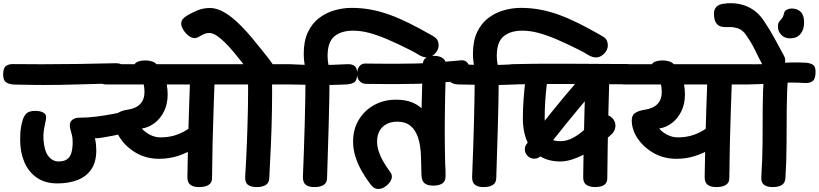

<svg xmlns="http://www.w3.org/2000/svg" viewBox="-92 -1173 5206 1221"><path d="M273.1 -6.6Q194.4 -6.6 141.6 -43.6Q88.8 -80.6 62.4 -143.5Q36.1 -206.4 36.1 -283.9Q36.1 -306.7 37.3 -326.9Q38.6 -347.1 42.2 -367.3Q45.8 -387.6 52 -409.3Q60.1 -436 76.8 -452Q93.6 -468 134 -468Q160.9 -468 181.4 -458.2Q202 -448.3 201.3 -427.3Q200.7 -411.9 195.6 -389.7Q190.4 -367.6 186.6 -341.3Q182.7 -315.1 184.4 -286.4Q189.6 -213 216 -179.7Q242.4 -146.3 280 -146.3Q314.3 -146.3 333.8 -159.6Q353.3 -172.8 361.7 -200.4Q370.1 -228 370.1 -268.9Q370.1 -294.8 365.6 -313.6Q361 -332.3 356.4 -347.6Q351.9 -362.9 351.9 -375.7Q351.9 -399.2 369.1 -411.9Q386.3 -424.6 412.7 -424.6Q465.4 -424.6 521.2 -431.6Q576.9 -438.7 625.6 -448.1Q674.2 -457.6 707.1 -464.6Q739.9 -471.7 746.3 -471.7Q771.2 -471.7 780.4 -454.2Q789.7 -436.7 793 -406.2Q796.6 -351.7 743.6 -337.2Q727.8 -333.2 697.2 -325.7Q666.7 -318.1 630.8 -310.9Q594.9 -303.8 562.7 -298.6Q530.6 -293.4 511.6 -293.4Q516.4 -274.6 518.4 -255.1Q520.3 -235.6 520.3 -217.2Q520.3 -141.6 487.9 -95.1Q455.4 -48.7 399.4 -27.6Q343.4 -6.6 273.1 -6.6ZM-3.4 -635.3Q-36.2 -637.1 -54.1 -650.3Q-72 -663.4 -72 -699.2Q-72 -740.9 -53.7 -753.7Q-35.4 -766.4 -7.8 -765.4Q24.7 -765.4 56.4 -765.1Q88.1 -764.7 118.8 -764.6Q149.6 -764.4 180.9 -764.4Q293.8 -764.4 411.9 -766.3Q530 -768.2 642.4 -771Q674.2 -771 690.3 -758.3Q706.4 -745.7 706.4 -709.1Q706.4 -667.2 689.9 -655.3Q673.4 -643.4 637.1 -642.7Q523.9 -639.9 408.8 -636.2Q293.8 -632.6 181.9 -632.6Q151.3 -632.6 121 -633.1Q90.7 -633.6 59.8 -634.1Q29 -634.6 -3.4 -635.3ZM920.4 -163.1Q833.2 -163.1 765.9 -205.2Q698.6 -247.2 662.7 -309.6Q635.9 -357.9 635.9 -406.6Q635.9 -441.8 659.6 -455.8Q683.3 -469.9 714.2 -474.4Q771.8 -482.2 799.3 -511.3Q826.9 -540.4 826.9 -587.4Q826.9 -612.7 821.2 -641.2Q815.4 -669.7 804.1 -695Q792.8 -720.3 774.8 -735.6Q762.9 -747.1 762.9 -756Q762.9 -771.7 783.1 -780.1Q803.2 -788.6 831.7 -788.6Q852 -788.6 870.7 -783.6Q889.4 -778.7 901.1 -767Q930.3 -739.6 952.3 -688.6Q974.2 -637.7 974.2 -572.4Q974.2 -511.3 951.2 -464.9Q928.2 -418.6 891.1 -390.4Q853.9 -362.3 810.1 -355.6Q831 -331.6 862.8 -315.4Q894.6 -299.3 929.1 -299.3Q973.9 -299.3 1013.9 -310.4Q1054 -321.6 1091.8 -344.6Q1129.7 -367.6 1165.8 -402.4Q1182.4 -418.7 1200 -418.7Q1220.8 -418.7 1235.5 -401.2Q1250.2 -383.7 1250.2 -355.8Q1250.2 -339.6 1244.4 -323.1Q1238.6 -306.6 1224.3 -292.3Q1192.3 -260 1145.1 -230.3Q1097.9 -200.6 1040.8 -181.8Q983.8 -163.1 920.4 -163.1ZM1173.3 16.8Q1138.6 16.8 1118.7 2.2Q1098.9 -12.3 1099.7 -48.9Q1101.4 -161 1103.9 -269Q1106.4 -377 1110.3 -485Q1114.1 -593 1118 -704.3Q1119 -732.2 1140.1 -746.3Q1161.2 -760.3 1194.2 -760.3Q1236.1 -760.3 1255.4 -745.3Q1274.8 -730.2 1274 -698.8Q1270.1 -586.7 1266.3 -478.3Q1262.4 -369.9 1259.9 -261.1Q1257.4 -152.3 1256.4 -40.2Q1256.4 -9.8 1233.6 3.5Q1210.7 16.8 1173.3 16.8ZM588 -635.9Q554.2 -635.9 536.3 -651.1Q518.4 -666.3 519.4 -704.7Q521.2 -744 540.3 -754.4Q559.3 -764.8 592.3 -764.8H1383.2Q1416.8 -764.8 1433 -751.3Q1449.2 -737.9 1447.4 -699.6Q1446.4 -659.4 1429.4 -647.7Q1412.4 -635.9 1378.9 -635.9Z M1547.9 -699.6Q1530.9 -699.6 1513.6 -707.7Q1496.3 -715.8 1481.3 -733.6Q1464.1 -754 1441.3 -783.4Q1418.4 -812.9 1392.1 -844.3Q1365.7 -875.7 1338.6 -902.7Q1311.4 -929.7 1285.6 -946.5Q1259.8 -963.3 1237.6 -963.3Q1222.6 -963.3 1207.3 -956.9Q1192.1 -950.4 1170.6 -937.9Q1151.3 -926.8 1132.2 -932.7Q1113.1 -938.6 1096.5 -954.8Q1079.9 -971.1 1070.1 -989.4Q1060.3 -1007.7 1060.3 -1021.3Q1060.3 -1038.3 1068.9 -1049.8Q1077.6 -1061.3 1096.9 -1073.6Q1121.3 -1088.6 1160.1 -1105.4Q1198.8 -1122.2 1241.9 -1122.2Q1276.1 -1122.2 1311.1 -1106.3Q1346 -1090.3 1380 -1063.6Q1414 -1036.8 1446.4 -1003.1Q1478.9 -969.4 1509.1 -933.6Q1539.3 -897.8 1565.7 -864.1Q1592.1 -830.4 1614 -803.6Q1622.1 -793.9 1633.8 -776.9Q1645.6 -759.9 1650.7 -750Q1650.7 -732 1633.2 -720.7Q1615.8 -709.4 1591.7 -704.5Q1567.7 -699.6 1547.9 -699.6ZM1539.1 16.8Q1504.6 16.8 1485 2.2Q1465.4 -12.3 1467.2 -48.9Q1474.2 -161 1478.3 -268.8Q1482.4 -376.6 1484.6 -484.3Q1486.7 -592.1 1485.1 -703.4Q1484.3 -731.3 1505.6 -745.4Q1526.8 -759.4 1559.8 -759.4Q1601.4 -759.4 1619.1 -744.4Q1636.8 -729.3 1637.8 -697.9Q1639.3 -585.8 1637.5 -477.6Q1635.7 -369.4 1631.2 -260.9Q1626.7 -152.3 1620.4 -40.2Q1619.4 -9.8 1597.8 3.5Q1576.2 16.8 1539.1 16.8ZM1380.2 -635.9Q1346.4 -635.9 1328.6 -651.1Q1310.7 -666.3 1311.7 -704.7Q1313.4 -744 1332.5 -754.4Q1351.6 -764.8 1384.6 -764.8H1748.8Q1782.3 -764.8 1798.6 -751.8Q1814.8 -738.9 1813 -700.3Q1812 -660.4 1795.1 -648.2Q1778.2 -635.9 1744.4 -635.9Z M1920 -668.9Q1891.8 -668.9 1874 -687.6Q1856.2 -706.2 1850.9 -733.1Q1845.2 -759.6 1842.4 -783.8Q1839.6 -808 1839.6 -831.3Q1839.6 -912.9 1866.2 -968.8Q1892.9 -1024.7 1937.2 -1058.4Q1981.6 -1092.1 2035.6 -1107.5Q2089.6 -1122.9 2145 -1122.9Q2208.7 -1122.9 2268.2 -1111.6Q2327.7 -1100.3 2387.7 -1078.5Q2447.7 -1056.7 2512.8 -1024.2Q2577.9 -991.8 2653 -948.7Q2684.6 -931.7 2691 -915.7Q2697.4 -899.8 2697.4 -885.3Q2697.4 -864.8 2685.8 -846.8Q2674.1 -828.8 2657.2 -818.3Q2640.3 -807.8 2622.6 -807.8Q2597.2 -807.8 2570.3 -824.9Q2543.3 -842 2513.4 -856.4Q2433.3 -896.8 2370.1 -923.6Q2306.9 -950.3 2254.5 -964.2Q2202.1 -978 2153.7 -978Q2078 -978 2034.6 -941.9Q1991.2 -905.8 1991.2 -817.3Q1991.2 -803.7 1992.6 -789.4Q1993.9 -775.2 1997 -759.4Q1998 -756.7 1998 -753.5Q1998 -750.3 1998 -747.6Q1998 -715.3 1975.5 -692.1Q1953 -668.9 1920 -668.9ZM1906.6 16.8Q1871.8 16.8 1852.7 2.3Q1833.7 -12.1 1834.4 -48.7Q1841.1 -214.6 1845.6 -375.7Q1850 -536.9 1851.4 -702.6Q1851.4 -730.4 1872.3 -744.5Q1893.1 -758.6 1926.1 -758.6Q1967.6 -758.6 1985.8 -743.6Q2004.1 -728.7 2004.1 -697.2Q2002.7 -531.6 1998 -369.1Q1993.3 -206.7 1987.9 -40.2Q1987.1 -9.6 1965.4 3.6Q1943.7 16.8 1906.6 16.8ZM1746.6 -635.9Q1714.6 -636.9 1695.8 -651.6Q1677 -666.3 1678 -704.7Q1679.8 -744 1699.8 -755.4Q1719.9 -766.8 1750.9 -764.8Q1933 -754.1 2115.1 -764.8Q2146.1 -766.8 2163.6 -752.8Q2181.1 -738.9 2179.3 -700.3Q2178.3 -660.4 2160.1 -649.1Q2141.8 -637.7 2110.8 -635.9Q2020.2 -631.3 1929.1 -632.8Q1837.9 -634.3 1746.6 -635.9Z M2314.7 28.6Q2297.1 28.6 2285.8 20.7Q2274.6 12.8 2264.4 -0.4Q2234.2 -39.8 2209.2 -83.6Q2184.1 -127.3 2168.8 -175.1Q2153.4 -222.9 2153.4 -272.7Q2153.4 -351.4 2189.7 -411.3Q2225.9 -471.2 2287.7 -505.2Q2349.4 -539.1 2426.4 -539.1Q2458.6 -539.1 2485 -534.3Q2511.4 -529.6 2534.2 -519.6Q2556.9 -509.7 2576.6 -494.8Q2596.2 -480 2613.4 -459.1L2588.2 -458.2L2596.4 -762.2Q2597.4 -793.4 2617.8 -805.7Q2638.1 -818 2668.6 -818Q2704.1 -818 2725.3 -801.7Q2746.6 -785.3 2744.8 -754.1Q2742.8 -712.8 2741.2 -657.1Q2739.6 -601.3 2738.4 -540.6Q2737.3 -479.9 2736.8 -423.2Q2736.3 -366.4 2736.3 -322.3Q2736.6 -276.6 2737.2 -229.9Q2737.8 -183.2 2738.8 -137.6Q2740.3 -113.6 2741.1 -93.1Q2741.9 -72.7 2741.4 -47.6Q2740.4 -18.1 2718.4 -4.8Q2696.4 8.4 2659.1 7.4Q2624.6 6.7 2607.2 -8.3Q2589.8 -23.2 2588.2 -58.8L2585.4 -172.4Q2583.7 -247.6 2566.5 -298.1Q2549.3 -348.6 2516.9 -373.9Q2484.6 -399.3 2435.1 -399.3Q2397 -399.3 2367.8 -384.7Q2338.7 -370 2322.4 -341.9Q2306.1 -313.9 2306.1 -272.7Q2306.1 -242.7 2316 -211.5Q2325.9 -180.3 2343.3 -149.6Q2360.8 -118.9 2382.1 -89.4Q2389.4 -80.3 2394.8 -71.3Q2400.1 -62.3 2400.1 -49.7Q2400.1 -33.4 2387.4 -15.3Q2374.7 2.9 2354.9 15.7Q2335.2 28.6 2314.7 28.6ZM2453.9 -638.6Q2436.8 -638.6 2407.3 -638.6Q2377.8 -638.6 2344.6 -638.6Q2311.3 -638.6 2282.7 -639.1Q2254 -639.6 2236.8 -639.6Q2211.9 -639.6 2195.3 -656.7Q2178.7 -673.8 2178.7 -704.2Q2178.7 -730.3 2192.2 -749.6Q2205.8 -768.9 2230.7 -768.9Q2247.1 -768.9 2277.1 -768.4Q2307 -767.9 2341.5 -767.9Q2376 -767.9 2406.4 -767.9Q2436.8 -767.9 2453.9 -767.9Q2516.3 -767.9 2561.5 -769.3Q2606.7 -770.7 2646.1 -773.2Q2685.6 -775.7 2730.9 -779.7Q2776.3 -783.7 2839.8 -789.4Q2866.4 -792 2880.9 -773.6Q2895.3 -755.2 2897.9 -728.3Q2899.7 -702.2 2888.8 -682.2Q2877.9 -662.1 2851.2 -660.1Q2786.8 -654.3 2739.6 -650.4Q2692.4 -646.6 2651.3 -644.1Q2610.2 -641.6 2563.7 -640.1Q2517.1 -638.6 2453.9 -638.6Z M2996 -668.9Q2967.8 -668.9 2950 -687.6Q2932.2 -706.2 2926.9 -733.1Q2921.2 -759.6 2918.4 -783.8Q2915.6 -808 2915.6 -831.3Q2915.6 -912.9 2942.2 -968.8Q2968.9 -1024.7 3013.2 -1058.4Q3057.6 -1092.1 3111.6 -1107.5Q3165.6 -1122.9 3221 -1122.9Q3284.7 -1122.9 3344.2 -1111.6Q3403.7 -1100.3 3463.7 -1078.5Q3523.7 -1056.7 3588.8 -1024.2Q3653.9 -991.8 3729 -948.7Q3760.6 -931.7 3767 -915.7Q3773.4 -899.8 3773.4 -885.3Q3773.4 -864.8 3761.8 -846.8Q3750.1 -828.8 3733.2 -818.3Q3716.3 -807.8 3698.6 -807.8Q3673.2 -807.8 3646.3 -824.9Q3619.3 -842 3589.4 -856.4Q3509.3 -896.8 3446.1 -923.6Q3382.9 -950.3 3330.5 -964.2Q3278.1 -978 3229.7 -978Q3154 -978 3110.6 -941.9Q3067.2 -905.8 3067.2 -817.3Q3067.2 -803.7 3068.6 -789.4Q3069.9 -775.2 3073 -759.4Q3074 -756.7 3074 -753.5Q3074 -750.3 3074 -747.6Q3074 -715.3 3051.5 -692.1Q3029 -668.9 2996 -668.9ZM2982.6 16.8Q2947.8 16.8 2928.7 2.3Q2909.7 -12.1 2910.4 -48.7Q2917.1 -214.6 2921.6 -375.7Q2926 -536.9 2927.4 -702.6Q2927.4 -730.4 2948.3 -744.5Q2969.1 -758.6 3002.1 -758.6Q3043.6 -758.6 3061.8 -743.6Q3080.1 -728.7 3080.1 -697.2Q3078.7 -531.6 3074 -369.1Q3069.3 -206.7 3063.9 -40.2Q3063.1 -9.6 3041.4 3.6Q3019.7 16.8 2982.6 16.8ZM2822.6 -635.9Q2790.6 -636.9 2771.8 -651.6Q2753 -666.3 2754 -704.7Q2755.8 -744 2775.8 -755.4Q2795.9 -766.8 2826.9 -764.8Q3009 -754.1 3191.1 -764.8Q3222.1 -766.8 3239.6 -752.8Q3257.1 -738.9 3255.3 -700.3Q3254.3 -660.4 3236.1 -649.1Q3217.8 -637.7 3186.8 -635.9Q3096.2 -631.3 3005.1 -632.8Q2913.9 -634.3 2822.6 -635.9Z M3470.6 -146.1Q3400.8 -146.1 3347.1 -176.4Q3293.4 -206.7 3263.3 -268.2Q3233.1 -329.8 3233.1 -423Q3233.1 -476 3237.4 -538.1Q3241.7 -600.1 3249.3 -661.7Q3252.9 -690.3 3274.1 -709.4Q3295.3 -728.4 3324.6 -728.4Q3358.1 -728.4 3374.3 -702.2Q3390.6 -675.9 3386 -643.4Q3379.1 -587.2 3375.4 -530.3Q3371.8 -473.4 3371.8 -423Q3371.8 -363.6 3381.2 -331.6Q3390.7 -299.6 3412.3 -287.4Q3434 -275.2 3470.6 -275.2Q3512.2 -275.2 3551.4 -296.2Q3590.6 -317.2 3627.9 -351.3Q3665.3 -385.3 3699.9 -422.3Q3721.2 -443.7 3751.4 -443.7Q3780.1 -443.7 3800.9 -423.1Q3821.8 -402.6 3821.8 -373.1Q3821.8 -358.7 3815.9 -345.3Q3810.1 -332 3800.4 -322.1Q3770 -292.8 3730.3 -261.6Q3690.6 -230.3 3646 -204.3Q3601.4 -178.2 3556.3 -162.2Q3511.1 -146.1 3470.6 -146.1ZM3304.8 -163.9Q3280.9 -163.9 3263.2 -181.4Q3245.6 -199 3245.6 -223.3Q3245.6 -243.3 3257.2 -257.6Q3288 -298.6 3328.2 -350Q3368.4 -401.4 3412.8 -456.3Q3457.2 -511.1 3499.9 -562.6Q3542.7 -614 3577.2 -653Q3594.2 -672.8 3620.9 -672.8Q3645 -672.8 3662.7 -655.2Q3680.3 -637.7 3680.3 -613.3Q3680.3 -591.6 3666.1 -575.3Q3634.1 -538.1 3593.7 -489.4Q3553.2 -440.8 3509.6 -387.3Q3466 -333.9 3425.4 -281.9Q3384.8 -230 3352.2 -187.2Q3335.2 -163.9 3304.8 -163.9ZM3692.2 16.6Q3657.7 16.6 3636.7 2.1Q3615.8 -12.3 3616.8 -48.9Q3617.8 -146.8 3619.8 -251.9Q3621.8 -357.1 3624.9 -463.3Q3628 -569.4 3631.2 -669.3Q3632 -700.8 3654.2 -722.6Q3676.4 -744.4 3706.4 -744.4Q3741.2 -744.4 3762.8 -719.9Q3784.4 -695.4 3782.7 -665Q3779.7 -565.7 3776.9 -457.8Q3774.2 -350 3772.6 -243.6Q3771 -137.1 3770 -40Q3770 -9.8 3749.7 3.4Q3729.3 16.6 3692.2 16.6ZM3168.1 -635.9Q3143.2 -635.1 3127.1 -649.8Q3111 -664.6 3111 -700.3Q3111 -763.2 3164.8 -764.8Q3227.8 -766.8 3303.2 -767.4Q3378.7 -768 3458.6 -767.9Q3538.6 -767.8 3617.8 -767.3Q3697 -766.8 3768.4 -766.3Q3839.9 -765.8 3897.4 -765.8Q3952.8 -765.8 3952.8 -701.1Q3952.8 -636.9 3897.4 -636.9Q3839.7 -636.9 3767.8 -637.4Q3696 -637.9 3617.2 -638.4Q3538.3 -638.9 3458.9 -638.9Q3379.4 -638.9 3304.9 -638.4Q3230.3 -637.9 3168.1 -635.9Z M4210 -163.1Q4122.8 -163.1 4055.4 -205.2Q3988.1 -247.2 3952.2 -309.6Q3925.4 -357.9 3925.4 -406.6Q3925.4 -441.8 3949.2 -455.8Q3972.9 -469.9 4003.8 -474.4Q4061.3 -482.2 4088.9 -511.3Q4116.4 -540.4 4116.4 -587.4Q4116.4 -612.7 4110.7 -641.2Q4105 -669.7 4093.7 -695Q4082.3 -720.3 4064.3 -735.6Q4052.4 -747.1 4052.4 -756Q4052.4 -771.7 4072.6 -780.1Q4092.8 -788.6 4121.2 -788.6Q4141.6 -788.6 4160.3 -783.6Q4179 -778.7 4190.7 -767Q4219.9 -739.6 4241.8 -688.6Q4263.8 -637.7 4263.8 -572.4Q4263.8 -511.3 4240.8 -464.9Q4217.8 -418.6 4180.6 -390.4Q4143.4 -362.3 4099.7 -355.6Q4120.6 -331.6 4152.3 -315.4Q4184.1 -299.3 4218.7 -299.3Q4263.4 -299.3 4303.5 -310.4Q4343.6 -321.6 4381.4 -344.6Q4419.2 -367.6 4455.3 -402.4Q4472 -418.7 4489.6 -418.7Q4510.3 -418.7 4525.1 -401.2Q4539.8 -383.7 4539.8 -355.8Q4539.8 -339.6 4533.9 -323.1Q4528.1 -306.6 4513.9 -292.3Q4481.9 -260 4434.7 -230.3Q4387.4 -200.6 4330.4 -181.8Q4273.3 -163.1 4210 -163.1ZM4462.9 16.8Q4428.1 16.8 4408.3 2.2Q4388.4 -12.3 4389.2 -48.9Q4391 -161 4393.5 -269Q4396 -377 4399.8 -485Q4403.7 -593 4407.6 -704.3Q4408.6 -732.2 4429.7 -746.3Q4450.8 -760.3 4483.8 -760.3Q4525.7 -760.3 4545 -745.3Q4564.3 -730.2 4563.6 -698.8Q4559.7 -586.7 4555.8 -478.3Q4552 -369.9 4549.5 -261.1Q4547 -152.3 4546 -40.2Q4546 -9.8 4523.1 3.5Q4500.2 16.8 4462.9 16.8ZM3877.6 -635.9Q3843.8 -635.9 3825.9 -651.1Q3808 -666.3 3809 -704.7Q3810.8 -744 3829.8 -754.4Q3848.9 -764.8 3881.9 -764.8H4672.8Q4706.3 -764.8 4722.6 -751.3Q4738.8 -737.9 4737 -699.6Q4736 -659.4 4719 -647.7Q4702 -635.9 4668.4 -635.9Z M4821.3 16.8Q4786.8 16.8 4766.8 2.3Q4746.9 -12.1 4749.4 -48.7Q4756.9 -159.4 4757.4 -268.2Q4757.9 -377 4758.3 -485.4Q4758.7 -593.9 4766.4 -702.6Q4768.4 -730.4 4788.3 -744.5Q4808.1 -758.6 4841.1 -758.6Q4922.7 -758.6 4919.1 -697.2Q4912.1 -587.8 4911.1 -478.9Q4910.1 -370.1 4910 -260.6Q4909.9 -151 4902.7 -40.2Q4900.9 -9.6 4879.8 3.6Q4858.7 16.8 4821.3 16.8ZM4661.6 -635.9Q4629.6 -635.1 4610.8 -650.7Q4592 -666.3 4593 -704.7Q4594.8 -744 4614.8 -754.9Q4634.9 -765.8 4665.9 -764.8Q4757.2 -762.3 4848.4 -770.6Q4939.6 -778.9 5030.1 -774.3Q5061.1 -772.6 5078.6 -760.4Q5096.1 -748.2 5094.3 -709.7Q5093.3 -669.8 5075.1 -656.6Q5056.8 -643.4 5025.8 -645.2Q4935.2 -651 4844.1 -644.1Q4752.9 -637.2 4661.6 -635.9ZM4807.7 -719.4Q4790 -722.6 4779.1 -732.4Q4768.2 -742.3 4756.3 -762.3Q4732.3 -806.8 4709.9 -853.5Q4687.6 -900.2 4655.2 -946.3Q4640.7 -968.8 4623.6 -980.8Q4606.4 -992.9 4585.4 -996.8Q4568.2 -1001.4 4552 -1000.8Q4535.8 -1000.2 4515.4 -1001Q4486.2 -1001.8 4471.4 -1016Q4456.6 -1030.2 4451.9 -1051.9Q4447.2 -1073.7 4448.8 -1094.2Q4449.6 -1113.3 4463.1 -1128.6Q4476.7 -1143.8 4504.1 -1148.4Q4517.3 -1150.8 4533.6 -1152Q4549.9 -1153.2 4567 -1152.3Q4596.2 -1151.8 4630.8 -1142.2Q4665.3 -1132.7 4700.1 -1109.3Q4734.9 -1086 4764.1 -1043.1Q4804.3 -983.6 4833.3 -929.7Q4862.3 -875.8 4892.8 -819.9Q4898.9 -808.7 4900.7 -798.6Q4902.4 -788.6 4900.9 -778.9Q4898.6 -761.7 4883.5 -746.8Q4868.4 -732 4847.8 -724.6Q4827.2 -717.1 4807.7 -719.4ZM4932.2 -929Q4897.4 -929 4876.1 -951.7Q4854.8 -974.4 4855.2 -1003.9Q4855.4 -1025.1 4863.4 -1035.2Q4871.3 -1045.3 4880.4 -1056.2Q4889.6 -1067.1 4893.9 -1089.1Q4897.4 -1105.2 4912.7 -1112Q4928 -1118.8 4942.3 -1118.8Q4978.4 -1118.8 5000 -1097.7Q5021.6 -1076.6 5021.6 -1030.3Q5021.6 -984.4 4998.2 -956.7Q4974.9 -929 4932.2 -929Z"/></svg>

Font: Playpen Sans Deva
Style: Regular
Weight: 400
Designer: Pooja Saxena, Gunjan Panchal, Laura Meseguer, Veronika Burian, José Scaglione
Foundry: TypeTogether
Version: Version 2.000